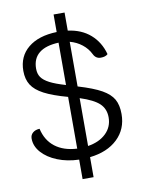

<svg xmlns="http://www.w3.org/2000/svg" viewBox="-99 -878 807 1067"><g transform="rotate(-10 304.5 -344.5)"><path d="M341 7V120H279V10Q212 8 157.5 -14Q103 -36 71 -72Q39 -108 39 -151Q39 -171 53.5 -183.5Q68 -196 92 -197Q107 -130 155 -93Q203 -56 279 -52V-344Q195 -367 147.5 -392Q100 -417 79.5 -449.5Q59 -482 59 -529Q59 -611 117.5 -659Q176 -707 279 -710V-809H341V-707Q417 -697 467 -653.5Q517 -610 536 -540Q523 -527 496 -527Q468 -527 455 -554Q439 -587 409 -610.5Q379 -634 341 -644V-392Q428 -366 473 -340.5Q518 -315 536.5 -282.5Q555 -250 555 -199Q555 -114 497.5 -59Q440 -4 341 7ZM279 -411V-650Q206 -647 168.5 -616.5Q131 -586 131 -529Q131 -500 144.5 -480.5Q158 -461 189.5 -444.5Q221 -428 279 -411ZM481 -193Q481 -241 449.5 -271Q418 -301 341 -326V-56Q405 -66 443 -102.5Q481 -139 481 -193Z"/></g></svg>

Font: Krub
Style: Regular
Weight: 400
Designer: Ekaluck Peanpanawate
Foundry: Cadson Demak Co.,Ltd.
Version: Version 1.000; ttfautohint (v1.6)